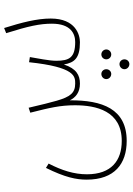

<svg xmlns="http://www.w3.org/2000/svg" viewBox="122 -525 648 932"><g transform="rotate(-90 446.0 -59.0)"><path d="M228 232C384 232 426 113 425 -44C439 -16 463 5 506 5C547 5 579 -12 599 -73C608 -21 630 5 707 5C742 5 822 -15 822 -137C822 -203 803 -277 776 -363L751 -353C785 -245 797 -190 797 -131C797 -39 748 -18 708 -18C633 -18 617 -46 617 -110C617 -144 629 -202 635 -238L610 -242C586 -17 541 -18 506 -18C461 -18 442 -42 423 -108C411 -151 407 -168 389 -244L365 -236C389 -141 401 -91 401 -19C401 83 374 208 228 208C133 208 66 158 66 39C66 -24 85 -83 118 -147L97 -160C51 -67 40 -13 40 38C40 173 117 232 228 232ZM648 109C634 109 624 120 624 133C624 146 634 157 648 157C661 157 672 146 672 133C672 120 661 109 648 109ZM553 109C539 109 528 120 528 133C528 146 539 157 553 157C566 157 576 146 576 133C576 120 566 109 553 109ZM601 197C587 197 576 208 576 221C576 234 587 245 601 245C614 245 624 234 624 221C624 208 614 197 601 197Z"/></g></svg>

Font: Noto Sans Arabic UI XCn Th
Style: Regular
Weight: 100
Width: 2
Designer: Monotype Design Team, Nadine Chahine and Nizar Qandah
Foundry: Monotype Imaging Inc.
Version: Version 2.010